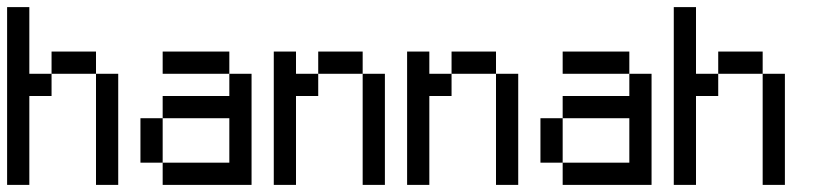

<svg xmlns="http://www.w3.org/2000/svg" viewBox="-20 -520 2290 540"><path d="M0 -437.5V-500H62.5V-437.5ZM0 -375V-437.5H62.5V-375ZM0 -312.5V-375H62.5V-312.5ZM0 -250V-312.5H62.5V-250ZM0 -187.5V-250H62.5V-187.5ZM0 -125V-187.5H62.5V-125ZM0 -62.5V-125H62.5V-62.5ZM0 0V-62.5H62.5V0ZM62.5 -250V-312.5H125V-250ZM125 -312.5V-375H187.5V-312.5ZM187.5 -312.5V-375H250V-312.5ZM250 -250V-312.5H312.5V-250ZM250 -187.5V-250H312.5V-187.5ZM250 -125V-187.5H312.5V-125ZM250 -62.5V-125H312.5V-62.5ZM250 0V-62.5H312.5V0Z M437.5 -312.5V-375H500V-312.5ZM500 -312.5V-375H562.5V-312.5ZM562.5 -312.5V-375H625V-312.5ZM625 -250V-312.5H687.5V-250ZM625 -187.5V-250H687.5V-187.5ZM625 -125V-187.5H687.5V-125ZM625 -62.5V-125H687.5V-62.5ZM625 0V-62.5H687.5V0ZM562.5 0V-62.5H625V0ZM500 0V-62.5H562.5V0ZM437.5 0V-62.5H500V0ZM375 -62.5V-125H437.5V-62.5ZM375 -125V-187.5H437.5V-125ZM437.5 -187.5V-250H500V-187.5ZM500 -187.5V-250H562.5V-187.5ZM562.5 -187.5V-250H625V-187.5Z M750 -312.5V-375H812.5V-312.5ZM750 -250V-312.5H812.5V-250ZM750 -187.5V-250H812.5V-187.5ZM750 -125V-187.5H812.5V-125ZM750 -62.5V-125H812.5V-62.5ZM750 0V-62.5H812.5V0ZM812.5 -250V-312.5H875V-250ZM875 -312.5V-375H937.5V-312.5ZM937.5 -312.5V-375H1000V-312.5ZM1000 -250V-312.5H1062.5V-250ZM1000 -187.5V-250H1062.5V-187.5ZM1000 -125V-187.5H1062.5V-125ZM1000 -62.5V-125H1062.5V-62.5ZM1000 0V-62.5H1062.5V0Z M1125 -312.5V-375H1187.5V-312.5ZM1125 -250V-312.5H1187.5V-250ZM1125 -187.5V-250H1187.5V-187.5ZM1125 -125V-187.5H1187.5V-125ZM1125 -62.5V-125H1187.5V-62.5ZM1125 0V-62.5H1187.5V0ZM1187.5 -250V-312.5H1250V-250ZM1250 -312.5V-375H1312.5V-312.5ZM1312.5 -312.5V-375H1375V-312.5ZM1375 -250V-312.5H1437.5V-250ZM1375 -187.5V-250H1437.5V-187.5ZM1375 -125V-187.5H1437.5V-125ZM1375 -62.5V-125H1437.5V-62.5ZM1375 0V-62.5H1437.5V0Z M1562.5 -312.5V-375H1625V-312.5ZM1625 -312.5V-375H1687.5V-312.5ZM1687.5 -312.5V-375H1750V-312.5ZM1750 -250V-312.5H1812.5V-250ZM1750 -187.5V-250H1812.5V-187.5ZM1750 -125V-187.5H1812.5V-125ZM1750 -62.5V-125H1812.5V-62.5ZM1750 0V-62.5H1812.5V0ZM1687.5 0V-62.5H1750V0ZM1625 0V-62.5H1687.5V0ZM1562.5 0V-62.5H1625V0ZM1500 -62.5V-125H1562.5V-62.5ZM1500 -125V-187.5H1562.5V-125ZM1562.5 -187.5V-250H1625V-187.5ZM1625 -187.5V-250H1687.5V-187.5ZM1687.5 -187.5V-250H1750V-187.5Z M1875 -437.5V-500H1937.5V-437.5ZM1875 -375V-437.5H1937.5V-375ZM1875 -312.5V-375H1937.5V-312.5ZM1875 -250V-312.5H1937.5V-250ZM1875 -187.5V-250H1937.5V-187.5ZM1875 -125V-187.5H1937.5V-125ZM1875 -62.5V-125H1937.5V-62.5ZM1875 0V-62.5H1937.5V0ZM1937.5 -250V-312.5H2000V-250ZM2000 -312.5V-375H2062.5V-312.5ZM2062.5 -312.5V-375H2125V-312.5ZM2125 -250V-312.5H2187.5V-250ZM2125 -187.5V-250H2187.5V-187.5ZM2125 -125V-187.5H2187.5V-125ZM2125 -62.5V-125H2187.5V-62.5ZM2125 0V-62.5H2187.5V0Z"/></svg>

Font: AprilSans
Style: Regular
Weight: 400
Designer: typesprite
Version: Version 1.001;PS 001.001;hotconv 1.0.88;makeotf.lib2.5.64775